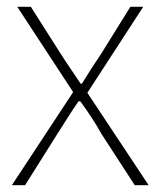

<svg xmlns="http://www.w3.org/2000/svg" viewBox="-20 -547 474 567"><path d="M15 0 196 -275 31 -527H71L160 -387Q174 -365 188.5 -344Q203 -323 218 -300H222Q236 -323 249.5 -344Q263 -365 278 -387L365 -527H403L238 -273L419 0H378L280 -151Q266 -176 250 -200.5Q234 -225 217 -248H212Q196 -225 180.5 -200.5Q165 -176 149 -151L54 0Z"/></svg>

Font: Noto Sans HK Thin Thin
Style: Regular
Weight: 250
Version: Version 2.004-H2;hotconv 1.0.118;makeotfexe 2.5.65603